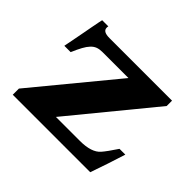

<svg xmlns="http://www.w3.org/2000/svg" viewBox="-113 -614 765 765"><g transform="rotate(45 270.0 -231.0)"><path d="M31.2 0V-34.7L310.1 -373H163.6Q147.5 -373 135.7 -368.7Q124 -364.3 114 -353.8Q104 -343.3 94.7 -326.2Q85.4 -309.1 74.2 -283.2H38.6Q39.6 -288.1 42.2 -302Q44.9 -315.9 48.6 -334.7Q52.2 -353.5 56.2 -374.5Q60.1 -395.5 63.5 -413.8Q66.9 -432.1 69.6 -445.3Q72.3 -458.5 73.2 -461.9H107.9L107.4 -459.5Q106.9 -458.5 106.9 -456.5Q106.9 -454.6 106.9 -453.6Q106.9 -432.1 143.6 -432.1H496.6V-401.9L215.3 -59.1H350.6Q382.8 -59.1 405.5 -66.4Q428.2 -73.7 440.9 -88.4Q448.2 -96.7 459.7 -112.5Q471.2 -128.4 484.4 -148.4H517.1Q505.9 -112.3 493.2 -74.2Q480.5 -36.1 467.8 0Z"/></g></svg>

Font: XB Niloofar
Style: Bold
Weight: 700
Designer: Behnam
Foundry: Irmug
Version: Version 7.201 2008